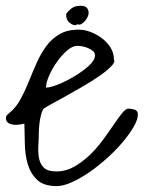

<svg xmlns="http://www.w3.org/2000/svg" viewBox="-29 -630 511 651"><path d="M53.7 -210.9Q48.8 -210 39.1 -208Q29.3 -206.1 18.6 -207Q7.8 -208 -0.5 -212.9Q-8.8 -217.8 -8.8 -229.5Q-8.8 -236.3 -5.9 -239.3Q-2.9 -242.2 3.9 -248Q25.4 -265.6 40.5 -293.5Q55.7 -321.3 68.4 -353Q81.1 -384.8 95.2 -416.5Q109.4 -448.2 127.9 -473.6Q146.5 -499 173.8 -514.6Q201.2 -530.3 241.2 -529.3Q257.8 -529.3 278.3 -521.5Q298.8 -513.7 316.4 -500.5Q334 -487.3 345.7 -468.8Q357.4 -450.2 357.4 -427.7Q362.3 -419.9 348.1 -405.3Q334 -390.6 309.6 -373.5Q285.2 -356.4 254.4 -338.4Q223.6 -320.3 195.3 -304.7Q167 -289.1 145.5 -277.3Q124 -265.6 117.2 -259.8Q112.3 -250 109.4 -237.3Q106.4 -224.6 105 -213.4Q103.5 -202.1 103 -192.9Q102.5 -183.6 102.5 -178.7Q102.5 -160.2 101.1 -137.7Q99.6 -115.2 103 -95.2Q106.4 -75.2 119.1 -62Q131.8 -48.8 162.1 -48.8Q194.3 -48.8 222.7 -64.9Q251 -81.1 275.4 -104.5Q299.8 -127.9 319.8 -155.3Q339.8 -182.6 356 -206.5Q372.1 -230.5 384.8 -246.1Q397.5 -261.7 406.2 -261.7Q416 -261.7 427.2 -258.3Q438.5 -254.9 438.5 -242.2Q438.5 -224.6 424.3 -200.2Q410.2 -175.8 387.2 -148.4Q364.3 -121.1 334.5 -94.2Q304.7 -67.4 274.4 -46.4Q244.1 -25.4 214.8 -12.2Q185.5 1 163.1 1Q119.1 1 96.7 -20.5Q74.2 -42 64.9 -74.2Q55.7 -106.4 55.2 -143.1Q54.7 -179.7 53.7 -210.9ZM233.4 -474.6Q216.8 -474.6 198.2 -458.5Q179.7 -442.4 163.6 -419.4Q147.5 -396.5 137.2 -372.6Q127 -348.6 127 -333Q141.6 -333 169.4 -344.2Q197.3 -355.5 224.6 -372.1Q252 -388.7 272.5 -407.2Q293 -425.8 293 -442.4Q293 -451.2 286.1 -457Q279.3 -462.9 270 -466.8Q260.7 -470.7 251 -472.7Q241.2 -474.6 233.4 -474.6ZM196.3 -585Q210 -600.6 219.7 -605.5Q229.5 -610.4 245.1 -610.4Q271.5 -610.4 271.5 -585Q271.5 -580.1 268.1 -572.8Q264.6 -565.4 258.8 -558.6Q252.9 -551.8 246.6 -548.3Q240.2 -544.9 233.4 -547.9Q227.5 -543 220.2 -545.4Q212.9 -547.9 206.5 -553.2Q200.2 -558.6 197.3 -566.9Q194.3 -575.2 196.3 -585Z"/></svg>

Font: Shadows Into Light
Style: Regular
Weight: 400
Designer: Kimberly Geswein
Foundry: Kimberly Geswein
Version: Version 001.000